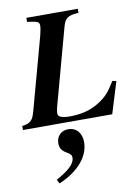

<svg xmlns="http://www.w3.org/2000/svg" viewBox="-130 -739 848 1169"><g transform="rotate(-10 294.5 -155.0)"><path d="M141 359C260 309 332 226 332 137C332 83 302 43 249 43C208 43 176 73 176 116C176 143 184 163 216 181C240 194 246 204 246 218C246 254 207 292 128 334ZM590 -195 566 -200C527 -136 503 -108 451 -77C400 -46 343 -32 273 -32C228 -32 201 -41 201 -62C201 -70 203 -85 207 -101L336 -574C350 -627 369 -640 435 -644V-669H117V-644C127 -643 140 -641 151 -639C182 -635 192 -627 192 -607C192 -595 186 -565 181 -546L60 -103C45 -49 33 -32 -22 -25V0H530Z"/></g></svg>

Font: XITS
Style: Bold Italic
Weight: 700
Italic angle: -16.33°
Designer: MicroPress Inc., with final additions and corrections provided by Coen Hoffman, Elsevier (retired)
Version: Version 1.302